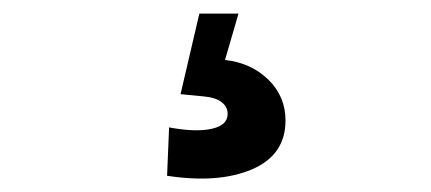

<svg xmlns="http://www.w3.org/2000/svg" viewBox="-20 -48 640 285"><path d="M231 141.1Q269.5 148.4 293.7 143.3Q317.9 138.2 317.9 121.1Q317.9 110.4 308.8 103.5Q299.8 96.7 283.2 95.2L248 91.8L275.9 -27.8H334L314 41Q353 45.4 378.4 70.3Q403.8 95.2 403.8 130.9Q403.8 182.1 354 203.4Q304.2 224.6 228 212.9Z"/></svg>

Font: Apfel Grotezk Mittel
Style: Regular
Weight: 500
Designer: Luigi Gorlero
Foundry: © 2023, Luigi Gorlero & Collletttivo
Version: Version 2.000;Glyphs 3.2 (3217)